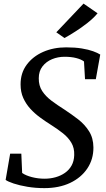

<svg xmlns="http://www.w3.org/2000/svg" viewBox="-20 -1008 573 1040"><path d="M220 11Q172.5 11 129 3.8Q85.5 -3.5 54 -14Q22.5 -24.5 10.5 -33.5L35 -175.5H95.5L100 -71Q120 -57 153.2 -48.5Q186.5 -40 221 -40Q252.5 -40 281 -48Q309.5 -56 332 -71.8Q354.5 -87.5 367.8 -111.5Q381 -135.5 382 -167.5Q383.5 -205.5 367 -234Q350.5 -262.5 321.2 -285.8Q292 -309 255.5 -332Q226 -350.5 197 -371.8Q168 -393 144.2 -419Q120.5 -445 106 -477.2Q91.5 -509.5 91.5 -550Q91 -612 124.5 -657.2Q158 -702.5 214 -727Q270 -751.5 338 -751.5Q386.5 -751.5 423 -745.5Q459.5 -739.5 484.2 -730.5Q509 -721.5 523 -712.5L499 -579H440.5L435 -675Q420 -686.5 393 -693.5Q366 -700.5 329.5 -700.5Q294 -700.5 262.2 -687.5Q230.5 -674.5 210.2 -648.5Q190 -622.5 190 -584Q189.5 -544 208.5 -515Q227.5 -486 259.2 -462.2Q291 -438.5 329 -414.5Q367 -389.5 403 -361.8Q439 -334 462.2 -297.2Q485.5 -260.5 486 -210Q486.5 -145.5 453 -95.5Q419.5 -45.5 359.8 -17.2Q300 11 220 11ZM329.5 -802 285 -833 432.5 -988.5 508.5 -936Q487 -910 454 -884Q421 -858 387.5 -836.8Q354 -815.5 329.5 -802Z"/></svg>

Font: Merriweather 20pt
Style: Italic
Weight: 400
Italic angle: -7.8°
Version: Version 2.101